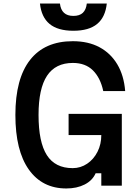

<svg xmlns="http://www.w3.org/2000/svg" viewBox="-20 -1050 790 1086"><path d="M355 16Q219 16 143 -91Q67 -198 67 -400Q67 -605 150 -711Q233 -817 392 -817Q479 -817 542.5 -783Q606 -749 643.5 -686Q681 -623 688 -535H564Q548 -610 505.5 -652Q463 -694 392 -694Q294 -694 246 -621.5Q198 -549 198 -400Q198 -246 245 -172.5Q292 -99 391 -99Q436 -99 473 -124Q510 -149 531.5 -191.5Q553 -234 553 -286H368V-406H669V0H553V-70H521Q503 -29 459 -6.5Q415 16 355 16ZM319 -1030Q323 -995 342 -977.5Q361 -960 395 -960Q430 -960 448.5 -977.5Q467 -995 471 -1030H584Q576 -953 529.5 -914.5Q483 -876 395 -876Q307 -876 260.5 -914.5Q214 -953 206 -1030Z"/></svg>

Font: Martian Mono SemiExpanded Medium
Style: Regular
Weight: 500
Width: 6
Designer: Roman Shamin
Foundry: Evil Martians
Version: Version 1.000